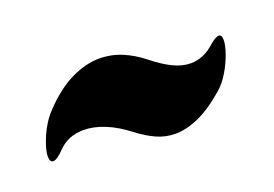

<svg xmlns="http://www.w3.org/2000/svg" viewBox="-49 -556 665 466"><g transform="rotate(-20 284.0 -322.5)"><path d="M472 -267Q434 -234 401.5 -219.5Q369 -205 341 -205Q315 -205 292 -215.5Q269 -226 247 -243Q216 -267 187.5 -278.5Q159 -290 133 -290Q93 -290 67 -263Q49 -244 39 -244Q30 -244 30 -259Q30 -277 43.5 -308.5Q57 -340 79 -363Q118 -404 156 -422Q194 -440 228 -440Q259 -440 286.5 -428.5Q314 -417 339 -397Q365 -376 388.5 -364.5Q412 -353 434 -353Q450 -353 466 -359.5Q482 -366 498 -381Q513 -393 520 -393Q528 -393 528 -379Q528 -366 520.5 -344.5Q513 -323 500.5 -302Q488 -281 472 -267Z"/></g></svg>

Font: Ga Maamli
Style: Regular
Weight: 400
Designer: Afotey Clement Nii Odai, Ama Asantewa Diaka, David Abbey-Thompson
Foundry: Sorkin Type Co.
Version: Version 1.000; ttfautohint (v1.8.4.7-5d5b)